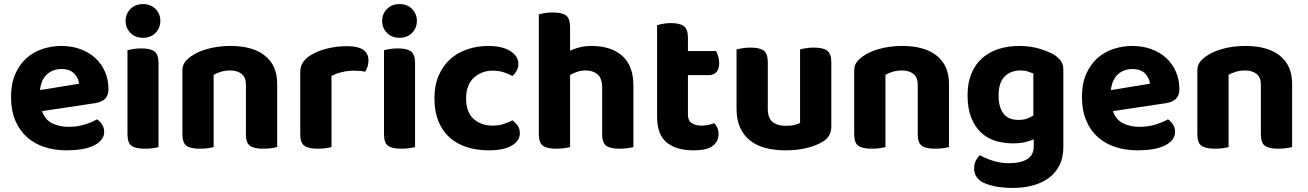

<svg xmlns="http://www.w3.org/2000/svg" viewBox="-20 -721 6403 940"><path d="M186 -177Q200 -135 235 -117.5Q270 -100 316 -100Q358 -100 395 -111.5Q432 -123 455 -137Q470 -127 480 -111Q490 -95 490 -76Q490 -53 476 -36Q462 -19 437.5 -7.5Q413 4 379.5 9.5Q346 15 306 15Q247 15 197 -1.5Q147 -18 111 -50.5Q75 -83 54.5 -132Q34 -181 34 -247Q34 -311 54.5 -358Q75 -405 109.5 -436Q144 -467 188.5 -481.5Q233 -496 280 -496Q331 -496 373.5 -480.5Q416 -465 446.5 -437Q477 -409 494 -370Q511 -331 511 -285Q511 -253 494 -237Q477 -221 446 -216ZM176 -280 367 -311Q365 -337 344 -360Q323 -383 281 -383Q238 -383 209.5 -356.5Q181 -330 176 -280Z M756 -1Q746 2 728 4.5Q710 7 688 7Q643 7 623.5 -7.5Q604 -22 604 -64V-475Q614 -478 632 -481Q650 -484 672 -484Q717 -484 736.5 -469Q756 -454 756 -412ZM680 -701Q718 -701 741.5 -677Q765 -653 765 -619Q765 -584 741.5 -560Q718 -536 680 -536Q642 -536 618.5 -560Q595 -584 595 -619Q595 -653 618.5 -677Q642 -701 680 -701Z M1184 -307Q1184 -342 1163 -359Q1142 -376 1107 -376Q1083 -376 1063 -370Q1043 -364 1026 -355V-1Q1016 2 998 4.5Q980 7 958 7Q913 7 893 -7.5Q873 -22 873 -64V-373Q873 -399 884 -415Q895 -431 915 -445Q947 -468 997.5 -482Q1048 -496 1109 -496Q1218 -496 1277.5 -448Q1337 -400 1337 -311V-1Q1326 2 1308 4.5Q1290 7 1268 7Q1223 7 1203.5 -7.5Q1184 -22 1184 -64V-307Z M1603 -1Q1593 2 1575 4.5Q1557 7 1535 7Q1490 7 1470 -7.5Q1450 -22 1450 -64V-369Q1450 -397 1464 -417Q1478 -437 1503 -452Q1536 -472 1582.5 -483.5Q1629 -495 1680 -495Q1784 -495 1784 -425Q1784 -408 1779 -394Q1774 -380 1768 -370Q1745 -375 1712 -375Q1683 -375 1654 -368Q1625 -361 1603 -349Z M2012 -1Q2002 2 1984 4.5Q1966 7 1944 7Q1899 7 1879.5 -7.5Q1860 -22 1860 -64V-475Q1870 -478 1888 -481Q1906 -484 1928 -484Q1973 -484 1992.5 -469Q2012 -454 2012 -412ZM1936 -701Q1974 -701 1997.5 -677Q2021 -653 2021 -619Q2021 -584 1997.5 -560Q1974 -536 1936 -536Q1898 -536 1874.5 -560Q1851 -584 1851 -619Q1851 -653 1874.5 -677Q1898 -701 1936 -701Z M2262 -239Q2262 -172 2298.5 -139Q2335 -106 2391 -106Q2423 -106 2447.5 -114.5Q2472 -123 2489 -132Q2506 -119 2515.5 -104.5Q2525 -90 2525 -69Q2525 -31 2485 -8Q2445 15 2374 15Q2314 15 2264.5 -1Q2215 -17 2180 -49Q2145 -81 2126 -128.5Q2107 -176 2107 -239Q2107 -304 2128 -352Q2149 -400 2185 -432Q2221 -464 2269 -480Q2317 -496 2370 -496Q2439 -496 2478.5 -471Q2518 -446 2518 -408Q2518 -390 2509.5 -375Q2501 -360 2489 -349Q2471 -359 2446.5 -367Q2422 -375 2392 -375Q2338 -375 2300 -340.5Q2262 -306 2262 -239Z M2771 -1Q2761 2 2743 4.5Q2725 7 2703 7Q2658 7 2638 -7.5Q2618 -22 2618 -64V-651Q2629 -654 2647 -657Q2665 -660 2687 -660Q2732 -660 2751.5 -645Q2771 -630 2771 -588V-473Q2792 -483 2818.5 -489.5Q2845 -496 2876 -496Q2972 -496 3026.5 -447.5Q3081 -399 3081 -302V-1Q3071 2 3053 4.5Q3035 7 3013 7Q2968 7 2948 -7.5Q2928 -22 2928 -64V-293Q2928 -338 2905.5 -357Q2883 -376 2848 -376Q2825 -376 2806 -369.5Q2787 -363 2771 -354V-1Z M3348 -159Q3348 -131 3366 -118.5Q3384 -106 3416 -106Q3431 -106 3448 -109.5Q3465 -113 3477 -118Q3486 -108 3492 -95Q3498 -82 3498 -65Q3498 -30 3470.5 -7.5Q3443 15 3375 15Q3291 15 3244 -23.5Q3197 -62 3197 -149V-598Q3208 -601 3226 -604.5Q3244 -608 3265 -608Q3309 -608 3328.5 -592.5Q3348 -577 3348 -536V-471H3486Q3491 -461 3496 -445.5Q3501 -430 3501 -413Q3501 -381 3486.5 -367Q3472 -353 3449 -353H3348V-159Z M4050 -100Q4050 -53 4009 -28Q3977 -8 3930 3.5Q3883 15 3826 15Q3772 15 3728 3.5Q3684 -8 3652.5 -33Q3621 -58 3603.5 -96Q3586 -134 3586 -188V-479Q3597 -482 3615 -485Q3633 -488 3655 -488Q3700 -488 3719.5 -473Q3739 -458 3739 -416V-189Q3739 -144 3762 -124.5Q3785 -105 3827 -105Q3853 -105 3870.5 -109.5Q3888 -114 3897 -119V-479Q3907 -482 3925 -485Q3943 -488 3965 -488Q4010 -488 4030 -473Q4050 -458 4050 -416V-100Z M4473 -307Q4473 -342 4452 -359Q4431 -376 4396 -376Q4372 -376 4352 -370Q4332 -364 4315 -355V-1Q4305 2 4287 4.5Q4269 7 4247 7Q4202 7 4182 -7.5Q4162 -22 4162 -64V-373Q4162 -399 4173 -415Q4184 -431 4204 -445Q4236 -468 4286.5 -482Q4337 -496 4398 -496Q4507 -496 4566.5 -448Q4626 -400 4626 -311V-1Q4615 2 4597 4.5Q4579 7 4557 7Q4512 7 4492.5 -7.5Q4473 -22 4473 -64V-307Z M5041 -39Q5021 -30 4996 -24.5Q4971 -19 4939 -19Q4894 -19 4853.5 -31.5Q4813 -44 4783 -72Q4753 -100 4735 -145Q4717 -190 4717 -255Q4717 -314 4735 -359Q4753 -404 4786.5 -434.5Q4820 -465 4866.5 -480.5Q4913 -496 4970 -496Q5026 -496 5072.5 -481.5Q5119 -467 5145 -450Q5164 -437 5175 -420.5Q5186 -404 5186 -379V-2Q5186 50 5167 88Q5148 126 5114.5 150.5Q5081 175 5036 187Q4991 199 4939 199Q4885 199 4845.5 190Q4806 181 4783 167Q4749 143 4749 103Q4749 82 4758 64.5Q4767 47 4778 39Q4806 55 4842.5 66.5Q4879 78 4920 78Q4976 78 5008.5 58.5Q5041 39 5041 -6ZM5039 -156V-361Q5027 -366 5012.5 -371Q4998 -376 4976 -376Q4928 -376 4898.5 -346.5Q4869 -317 4869 -254Q4869 -220 4876.5 -197Q4884 -174 4897 -160Q4910 -146 4927.5 -140Q4945 -134 4966 -134Q4990 -134 5007.5 -140Q5025 -146 5039 -156Z M5429 -177Q5443 -135 5478 -117.5Q5513 -100 5559 -100Q5601 -100 5638 -111.5Q5675 -123 5698 -137Q5713 -127 5723 -111Q5733 -95 5733 -76Q5733 -53 5719 -36Q5705 -19 5680.5 -7.5Q5656 4 5622.5 9.5Q5589 15 5549 15Q5490 15 5440 -1.5Q5390 -18 5354 -50.5Q5318 -83 5297.5 -132Q5277 -181 5277 -247Q5277 -311 5297.5 -358Q5318 -405 5352.5 -436Q5387 -467 5431.5 -481.5Q5476 -496 5523 -496Q5574 -496 5616.5 -480.5Q5659 -465 5689.5 -437Q5720 -409 5737 -370Q5754 -331 5754 -285Q5754 -253 5737 -237Q5720 -221 5689 -216ZM5419 -280 5610 -311Q5608 -337 5587 -360Q5566 -383 5524 -383Q5481 -383 5452.5 -356.5Q5424 -330 5419 -280Z M6153 -307Q6153 -342 6132 -359Q6111 -376 6076 -376Q6052 -376 6032 -370Q6012 -364 5995 -355V-1Q5985 2 5967 4.5Q5949 7 5927 7Q5882 7 5862 -7.5Q5842 -22 5842 -64V-373Q5842 -399 5853 -415Q5864 -431 5884 -445Q5916 -468 5966.5 -482Q6017 -496 6078 -496Q6187 -496 6246.5 -448Q6306 -400 6306 -311V-1Q6295 2 6277 4.5Q6259 7 6237 7Q6192 7 6172.5 -7.5Q6153 -22 6153 -64V-307Z"/></svg>

Font: Baloo 2 Latin
Style: Bold
Weight: 400
Designer: Sarang Kulkarni and Ek Type
Foundry: Ek Type
Version: Version 1.001